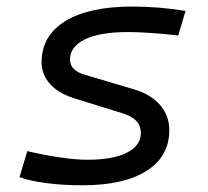

<svg xmlns="http://www.w3.org/2000/svg" viewBox="-20 -547 626 577"><path d="M228.5 9.8Q169.4 9.8 119.9 3.4Q70.3 -2.9 38.6 -14.6L62 -92.8Q114.3 -80.6 161.4 -73.7Q208.5 -66.9 242.2 -66.9Q319.3 -66.9 361.3 -88.1Q403.3 -109.4 403.3 -147.9Q403.3 -190.4 346.7 -207L200.7 -252.4Q154.8 -267.1 129.9 -295.2Q105 -323.2 105 -359.9Q105 -439.9 176.3 -483.6Q247.6 -527.3 377.4 -527.3Q457.5 -527.3 537.6 -514.2L515.6 -440.4Q472.7 -445.3 432.9 -448Q393.1 -450.7 364.3 -450.7Q281.2 -450.7 235.8 -429Q190.4 -407.2 190.4 -367.7Q190.4 -334.5 236.8 -321.8L383.3 -278.3Q434.1 -263.2 461.4 -231Q488.8 -198.7 488.8 -155.8Q488.8 -77.1 420.7 -33.7Q352.5 9.8 228.5 9.8Z"/></svg>

Font: CaskaydiaCove NFP SemiLight
Style: Italic
Weight: 350
Italic angle: -10°
Designer: Aaron Bell
Foundry: Saja Typeworks
Version: Version 2111.001; VTT 6.35;Nerd Fonts 3.1.1